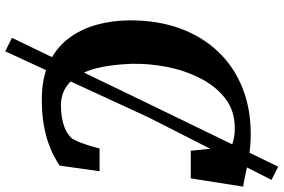

<svg xmlns="http://www.w3.org/2000/svg" viewBox="-187 -705 1032 698"><g transform="rotate(90 329.0 -356.0)"><path d="M342 8Q263.5 8 208.8 -18Q154 -44 120 -88.8Q86 -133.5 70.2 -190.5Q54.5 -247.5 54 -309.5Q53.5 -413 83.5 -494.8Q113.5 -576.5 168.8 -634Q224 -691.5 299.8 -721.5Q375.5 -751.5 466.5 -751.5Q508.5 -751.5 545.8 -745.5Q583 -739.5 612 -732.8Q641 -726 658.5 -724L628.5 -533.5H528L513.5 -680Q505.5 -684 495.8 -687Q486 -690 473.8 -691.8Q461.5 -693.5 445 -693.5Q382.5 -693.5 337.8 -658.8Q293 -624 264.5 -568Q236 -512 223.2 -446.5Q210.5 -381 212 -319Q214 -261 223 -213.5Q232 -166 250.2 -132.2Q268.5 -98.5 296.8 -80Q325 -61.5 365 -61.5Q380 -61.5 401.2 -64.2Q422.5 -67 444.5 -75.2Q466.5 -83.5 483 -101Q489 -110.5 494 -122Q499 -133.5 503.5 -146.8Q508 -160 512.2 -174.2Q516.5 -188.5 520 -202H602.5L582 -56.5Q568 -47.5 547.2 -36.2Q526.5 -25 497.5 -15Q468.5 -5 430 1.5Q391.5 8 342 8ZM117.5 116.5 367.5 -401.5 586 -851.5 634 -827 406.5 -379.5 166.5 141Z"/></g></svg>

Font: Merriweather Light 18pt
Style: Bold Italic
Weight: 700
Italic angle: -7.8°
Version: Version 2.101